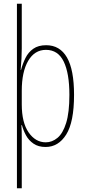

<svg xmlns="http://www.w3.org/2000/svg" viewBox="-20 -831 463 1032"><path d="M378 -321Q378 -175 336 -108Q294 -41 225 -41Q186 -41 160 -59Q134 -77 119.5 -104Q105 -131 98 -158H95Q96 -149 96.5 -130.5Q97 -112 97 -88V181H71V-811H97V-571Q97 -547 95.5 -516Q94 -485 91 -455H93Q102 -489 117 -519.5Q132 -550 159 -569Q186 -588 228 -588Q302 -588 340 -522Q378 -456 378 -321ZM353 -321Q353 -437 322.5 -500Q292 -563 227 -563Q166 -563 131.5 -504Q97 -445 97 -343V-270Q97 -172 134 -119Q171 -66 226 -66Q260 -66 289 -90Q318 -114 335.5 -170Q353 -226 353 -321Z"/></svg>

Font: Noto Sans Tamil UI ExtraCondensed Thin
Style: Regular
Weight: 100
Width: 2
Designer: Jelle Bosma - Monotype Design Team
Foundry: Monotype Imaging Inc.
Version: Version 2.004; ttfautohint (v1.8.4.7-5d5b)